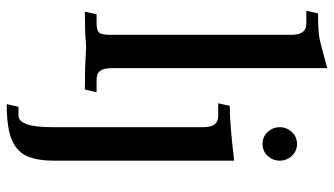

<svg xmlns="http://www.w3.org/2000/svg" viewBox="-224 -512 961 552"><g transform="rotate(90 256.0 -235.5)"><path d="M175.3 -79.6Q175.3 -57.1 180.7 -47.6Q186 -38.1 193.4 -35.6Q200.7 -33.2 209 -33.2H244.6L236.8 0.5Q169.9 0.5 131.3 -2.4Q123.5 -2.9 113.3 -2.9Q106.9 -2.9 101.6 -2.4Q75.2 0.5 13.2 0.5L20.5 -33.2H45.9Q64.5 -33.2 72 -39.3Q79.6 -45.4 79.6 -73.2V-590.3Q79.6 -612.3 74 -621.8Q68.4 -631.3 61 -633.8Q53.7 -636.2 45.9 -636.2H10.3L18.1 -669.9Q68.8 -669.9 91.3 -674.3Q106.4 -677.2 175.3 -696.3ZM393.6 -510.3Q372.6 -510.3 358.9 -525.1Q345.2 -540 345.2 -559.6Q345.2 -579.6 358.9 -594.5Q372.6 -609.4 393.6 -609.4Q414.1 -609.4 427.7 -594.5Q441.4 -579.6 441.4 -559.6Q441.4 -540 427.7 -525.1Q414.1 -510.3 393.6 -510.3ZM278.8 225.1 286.6 191.4H311.5Q328.1 191.4 336.7 167.2Q345.2 143.1 345.2 91.8V-336.4Q345.2 -358.4 339.8 -367.9Q334.5 -377.4 327.1 -380.1Q319.8 -382.8 312 -382.8H276.4L283.7 -416Q335.4 -416 441.4 -428.7V91.8Q441.4 135.3 429.2 165Q417 194.8 383.1 210Q349.1 225.1 278.8 225.1Z"/></g></svg>

Font: Quaaykop
Style: Medium
Weight: 500
Designer: Tup Wanders
Foundry: Free font, DO NOT SELL
Version: Version 1.00;July 31, 2023;FontCreator 11.5.0.2430 64-bit